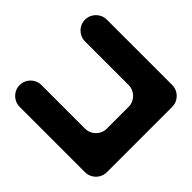

<svg xmlns="http://www.w3.org/2000/svg" viewBox="-163 -887 1080 1080"><g transform="rotate(-45 376.5 -347.0)"><path d="M203.4 -607.3C203.4 -655.2 164.6 -694 116.7 -694C68.8 -694 30 -655.2 30 -607.3V-87C30 -39.2 68.8 -0.3 116.7 -0.3H636.9C684.8 -0.3 723.7 -39.2 723.7 -87V-607.3C723.7 -655.2 684.8 -694 636.9 -694C589.1 -694 550.2 -655.2 550.2 -607.3V-260.5C550.2 -212.6 511.4 -173.8 463.5 -173.8H290.1C242.2 -173.8 203.4 -212.6 203.4 -260.5Z"/></g></svg>

Font: OpenLukyanov
Style: Regular
Weight: 400
Designer: Michail Lukyanov
Foundry: book-let.ru
Version: Version 2.1